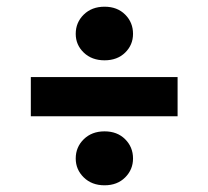

<svg xmlns="http://www.w3.org/2000/svg" viewBox="-20 -578 622 573"><path d="M72 -231V-348H510V-231ZM292 -25Q254 -25 230 -48.5Q206 -72 206 -105Q206 -139 230 -162.5Q254 -186 292 -186Q330 -186 353.5 -162.5Q377 -139 377 -105Q377 -72 353.5 -48.5Q330 -25 292 -25ZM292 -398Q254 -398 230 -421Q206 -444 206 -477Q206 -511 230 -534.5Q254 -558 292 -558Q330 -558 353.5 -534.5Q377 -511 377 -477Q377 -444 353.5 -421Q330 -398 292 -398Z"/></svg>

Font: DM Sans 12pt ExtraBold
Style: Regular
Weight: 800
Version: Version 4.004;gftools[0.9.30]